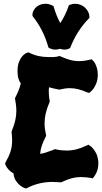

<svg xmlns="http://www.w3.org/2000/svg" viewBox="-20 -998 555 1043"><path d="M250 -445.8 249 -442.9Q234.9 -409.7 228.5 -382.6Q222.2 -355.5 222.2 -329.1Q222.2 -313.5 224.1 -297.9Q226.1 -282.2 230 -265.1L231 -261.2L229 -256.8Q214.8 -229 207.3 -207.3Q199.7 -185.5 198.2 -162.1Q208 -163.6 215.8 -165.5Q223.6 -167.5 231.2 -170.2Q238.8 -172.9 246.8 -175.8Q254.9 -178.7 265.1 -182.1Q267.6 -183.1 269.5 -183.8Q271.5 -184.6 273.9 -186L277.8 -188L282.2 -187Q298.8 -183.1 313.7 -181.6Q328.6 -180.2 341.8 -180.2Q369.6 -180.2 396 -187Q422.4 -193.8 454.1 -209L460 -211.9L464.8 -209Q465.3 -208.5 471.7 -204.1Q478 -199.7 486.1 -190.2Q494.1 -180.7 502 -165.8Q509.8 -150.9 513.2 -128.9Q514.2 -123.5 514.2 -118.7Q514.2 -113.8 514.2 -108.9Q514.2 -91.8 510.3 -78.1Q506.3 -64.5 501.5 -54.9Q496.6 -45.4 492.4 -40Q488.3 -34.7 487.8 -34.2L482.9 -28.8L477.1 -30.8Q461.9 -33.2 448.2 -34.7Q434.6 -36.1 421.9 -36.1Q393.1 -36.1 368.4 -29.3Q343.8 -22.5 314.9 -8.8L311 -6.8L308.1 -7.8Q296.9 -7.8 286.1 -8.8Q275.4 -9.8 265.1 -9.8Q228.5 -9.8 193.8 -1.5Q159.2 6.8 126 23.9L121.1 25.9L117.2 24.9Q118.7 25.4 109.9 22Q101.1 18.6 89.4 9.5Q77.6 0.5 66.7 -15.4Q55.7 -31.2 53.2 -56.2Q40 -63.5 31.5 -72Q22.9 -80.6 17.8 -87.9Q12.7 -95.2 10.7 -100.3Q8.8 -105.5 8.8 -106L7.8 -110.8L9.8 -115.2Q19 -131.8 25.9 -146.5Q32.7 -161.1 37.1 -175Q41.5 -189 43.7 -203.4Q45.9 -217.8 45.9 -234.9Q45.9 -254.9 43 -279.8L43.9 -286.1Q56.6 -316.9 62.7 -343.3Q68.8 -369.6 68.8 -396Q68.8 -411.1 66.9 -427Q64.9 -442.9 62 -460L61 -464.8L63 -467.8Q74.2 -489.7 81.5 -508.1Q88.9 -526.4 92.8 -544.9Q85.4 -554.7 80.3 -571Q75.2 -587.4 75.2 -610.8Q75.2 -642.1 83.3 -661.9Q91.3 -681.6 101.3 -692.9Q111.3 -704.1 119.6 -708Q127.9 -711.9 128.9 -711.9L133.8 -713.9L138.2 -711.9Q163.6 -699.2 189.5 -693.6Q215.3 -688 244.1 -688Q255.9 -688 271.5 -688.2Q287.1 -688.5 299.8 -692.9L304.2 -693.8L308.1 -691.9Q336.9 -679.2 360.6 -672.6Q384.3 -666 409.2 -666Q424.3 -666 439.7 -668.2Q455.1 -670.4 472.2 -674.8L478 -675.8L481.9 -671.9Q482.4 -671.4 487.3 -666.5Q492.2 -661.6 497.3 -651.9Q502.4 -642.1 506.8 -627.2Q511.2 -612.3 511.2 -591.8V-584Q509.8 -562 503.2 -545.7Q496.6 -529.3 489.3 -518.8Q481.9 -508.3 475.8 -502.9Q469.7 -497.6 469.2 -497.1L462.9 -493.2L457 -495.1Q428.2 -507.3 405.5 -513.2Q382.8 -519 359.9 -519Q346.2 -519 332.5 -517.1Q318.8 -515.1 303.2 -511.2L295.9 -512.2Q281.7 -514.6 270 -517.8Q258.3 -521 246.1 -523.9Q245.1 -516.6 245.1 -509.8Q245.1 -502.9 245.1 -496.1Q245.1 -485.4 246.3 -474.1Q247.6 -462.9 250 -450.2ZM465.8 -905.8V-900.9L462.9 -897.9Q429.7 -863.8 404.8 -824.7Q379.9 -785.6 362.8 -741.7L361.8 -737.8L358.9 -735.8Q344.7 -728.5 330.6 -728.5Q324.7 -728.5 318.8 -729.5Q313 -730.5 306.6 -732.9Q299.8 -730.5 293.2 -729.5Q286.6 -728.5 280.8 -728.5Q262.7 -728.5 246.6 -737.8L242.7 -740.7L241.7 -744.6Q229 -790 208 -831.5Q187 -873 157.7 -909.7L155.8 -916.5Q156.2 -929.2 162.1 -940.4Q168 -951.7 177.5 -960Q187 -968.3 199.7 -972.9Q212.4 -977.5 226.6 -977.5Q248 -977.5 266.6 -966.8L271 -964.8L272 -960Q279.3 -935.5 287.8 -914.1Q296.4 -892.6 307.6 -872.6Q321.8 -894.5 333 -917.2Q344.2 -939.9 352.5 -964.8L354 -969.7L358.9 -971.7Q373.5 -977.5 388.7 -977.5Q403.8 -977.5 418 -971.7Q432.1 -965.8 442.6 -955.8Q453.1 -945.8 459.5 -932.9Q465.8 -919.9 465.8 -905.8Z"/></svg>

Font: Hanalei Fill
Style: Regular
Weight: 400
Version: Version 1.000